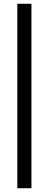

<svg xmlns="http://www.w3.org/2000/svg" viewBox="-20 -770 259 1020"><path d="M72 230V-750H147V230Z"/></svg>

Font: Mukta
Style: Regular
Weight: 400
Designer: Girish Dalvi and Yashodeep Gholap
Foundry: Ek Type
Version: Version 2.538;PS 1.001;hotconv 16.6.51;makeotf.lib2.5.65220;